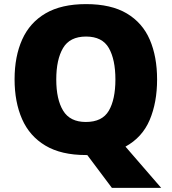

<svg xmlns="http://www.w3.org/2000/svg" viewBox="-20 -745 837 935"><path d="M745 -358Q745 -246 709 -161Q673 -76 591 -31L765 170H525L405 10H398Q278 10 201 -36Q124 -82 87.5 -165Q51 -248 51 -359Q51 -470 88 -552.5Q125 -635 202 -680Q279 -725 399 -725Q521 -725 597.5 -679.5Q674 -634 709.5 -551.5Q745 -469 745 -358ZM254 -358Q254 -261 287.5 -206Q321 -151 398 -151Q478 -151 510 -206Q542 -261 542 -358Q542 -455 510 -511Q478 -567 399 -567Q320 -567 287 -511Q254 -455 254 -358Z"/></svg>

Font: Noto Sans Telugu Black
Style: Regular
Weight: 900
Designer: Jelle Bosma - Monotype Design Team
Foundry: Monotype Imaging Inc.
Version: Version 2.005; ttfautohint (v1.8.4.7-5d5b)